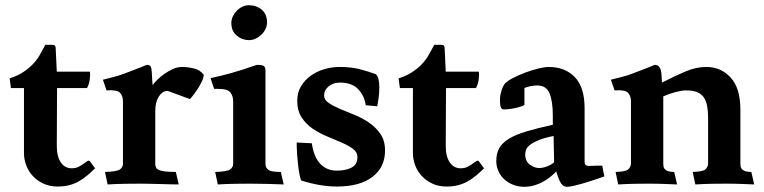

<svg xmlns="http://www.w3.org/2000/svg" viewBox="-20 -705 2932 737"><path d="M198 -145Q198 -104 213.5 -81.5Q229 -59 255 -59Q270 -59 281.5 -64.5Q293 -70 313 -85Q321 -91 325 -86L345 -59Q330 -44 315 -31.5Q300 -19 283.5 -9.5Q267 0 247 5.5Q227 11 201 11Q170 11 146 -0.5Q122 -12 105.5 -30Q89 -48 80.5 -71Q72 -94 72 -117V-367H22L17 -404Q47 -414 68 -427.5Q89 -441 105 -457.5Q121 -474 132 -493Q143 -512 154 -533H178Q189 -533 191.5 -529Q194 -525 194 -515L198 -430H325Q327 -419 324.5 -400Q322 -381 314 -367H199Z M566 -378Q571 -386 583 -398Q595 -410 610.5 -421Q626 -432 643.5 -440Q661 -448 679 -448Q699 -448 723.5 -442.5Q748 -437 762 -418Q762 -407 754.5 -391.5Q747 -376 737 -361Q727 -346 718.5 -335.5Q710 -325 708 -325L624 -356H620Q602 -354 589 -333.5Q576 -313 576 -278V-76Q576 -69 578.5 -63Q581 -57 589 -53Q597 -49 612.5 -47Q628 -45 655 -45L666 3Q653 3 634.5 2.5Q616 2 596 1.5Q576 1 555.5 0.5Q535 0 519 0Q491 0 459 0.5Q427 1 393 3L383 -45Q428 -46 440 -54.5Q452 -63 452 -76V-316Q452 -337 440.5 -349Q429 -361 389 -358L375 -399Q394 -404 416 -409.5Q438 -415 456 -422Q466 -426 491.5 -435.5Q517 -445 543 -456Q551 -456 555 -453.5Q559 -451 561 -442Q563 -429 563.5 -412.5Q564 -396 566 -378Z M999 -76Q999 -62 1009.5 -53.5Q1020 -45 1058 -45L1069 3Q1043 2 1009 1Q975 0 942 0Q914 0 882 0.5Q850 1 816 3L806 -45Q851 -46 863 -54.5Q875 -63 875 -76V-316Q875 -336 864.5 -350Q854 -364 815 -364H802L788 -405Q810 -410 829 -414.5Q848 -419 867.5 -424.5Q887 -430 910.5 -437.5Q934 -445 966 -456Q987 -456 993 -451.5Q999 -447 999 -433ZM868 -617Q868 -630 874 -642.5Q880 -655 889.5 -664.5Q899 -674 911 -679.5Q923 -685 935 -685Q964 -685 984.5 -668Q1005 -651 1005 -619Q1005 -606 999 -593.5Q993 -581 983 -571.5Q973 -562 961 -556.5Q949 -551 936 -551Q909 -551 888.5 -568.5Q868 -586 868 -617Z M1177 -155Q1181 -126 1190 -106Q1199 -86 1212 -73.5Q1225 -61 1240.5 -55.5Q1256 -50 1272 -50Q1308 -50 1330 -62Q1352 -74 1352 -102Q1352 -121 1335 -133.5Q1318 -146 1292 -157.5Q1266 -169 1236.5 -181Q1207 -193 1181 -210.5Q1155 -228 1138 -254Q1121 -280 1121 -318Q1121 -350 1135.5 -374Q1150 -398 1173 -414.5Q1196 -431 1225 -439.5Q1254 -448 1284 -448Q1328 -448 1362.5 -439Q1397 -430 1423 -420Q1436 -408 1436 -370Q1436 -351 1433.5 -331Q1431 -311 1428 -297L1384 -301Q1379 -337 1355 -362.5Q1331 -388 1285 -388Q1259 -388 1241.5 -373.5Q1224 -359 1224 -339Q1224 -322 1241.5 -310Q1259 -298 1285 -287Q1311 -276 1341 -264Q1371 -252 1397 -234Q1423 -216 1440.5 -190.5Q1458 -165 1458 -127Q1458 -63 1409.5 -26Q1361 11 1274 11Q1209 11 1137 -12Q1134 -15 1130.5 -31.5Q1127 -48 1124.5 -69Q1122 -90 1120.5 -111Q1119 -132 1119 -143V-158Z M1691 -145Q1691 -104 1706.5 -81.5Q1722 -59 1748 -59Q1763 -59 1774.5 -64.5Q1786 -70 1806 -85Q1814 -91 1818 -86L1838 -59Q1823 -44 1808 -31.5Q1793 -19 1776.5 -9.5Q1760 0 1740 5.5Q1720 11 1694 11Q1663 11 1639 -0.5Q1615 -12 1598.5 -30Q1582 -48 1573.5 -71Q1565 -94 1565 -117V-367H1515L1510 -404Q1540 -414 1561 -427.5Q1582 -441 1598 -457.5Q1614 -474 1625 -493Q1636 -512 1647 -533H1671Q1682 -533 1684.5 -529Q1687 -525 1687 -515L1691 -430H1818Q1820 -419 1817.5 -400Q1815 -381 1807 -367H1692Z M2105 -183Q2070 -176 2049 -167.5Q2028 -159 2016 -150Q2004 -141 2000 -131.5Q1996 -122 1996 -113Q1996 -86 2014 -73Q2032 -60 2049 -60Q2064 -60 2080.5 -66.5Q2097 -73 2107 -82ZM2240 -68Q2248 -68 2256 -68.5Q2264 -69 2267 -69H2292Q2294 -58 2295 -51Q2296 -44 2300 -28Q2295 -26 2276 -19.5Q2257 -13 2234.5 -6Q2212 1 2190 6.5Q2168 12 2158 12Q2147 12 2140.5 6.5Q2134 1 2129.5 -8Q2125 -17 2121.5 -27.5Q2118 -38 2115 -47Q2107 -38 2095 -28Q2083 -18 2067.5 -9Q2052 0 2033 6Q2014 12 1992 12Q1970 12 1950.5 4.5Q1931 -3 1916.5 -16Q1902 -29 1893.5 -47.5Q1885 -66 1885 -87Q1885 -116 1896.5 -136.5Q1908 -157 1933.5 -172.5Q1959 -188 2000.5 -200.5Q2042 -213 2102 -226V-262Q2102 -316 2089.5 -346.5Q2077 -377 2042 -377Q2031 -377 2015.5 -374Q2000 -371 1993 -367V-303Q1993 -301 1985 -298Q1977 -295 1965.5 -292Q1954 -289 1940 -287Q1926 -285 1914 -285Q1906 -285 1902.5 -293Q1899 -301 1899 -321Q1899 -338 1905 -357Q1911 -376 1918 -384Q1927 -394 1949 -405.5Q1971 -417 1996.5 -426.5Q2022 -436 2046.5 -442Q2071 -448 2086 -448Q2149 -448 2186.5 -409Q2224 -370 2224 -290V-87Q2224 -73 2229.5 -70.5Q2235 -68 2240 -68Z M2325 -399Q2344 -404 2366 -409.5Q2388 -415 2406 -422Q2416 -426 2441.5 -435.5Q2467 -445 2493 -456Q2503 -456 2508.5 -450.5Q2514 -445 2516.5 -436Q2519 -427 2519.5 -414.5Q2520 -402 2521 -388Q2572 -414 2612 -431Q2652 -448 2692 -448Q2747 -448 2784.5 -407.5Q2822 -367 2822 -284V-76Q2822 -71 2823 -65.5Q2824 -60 2828 -55.5Q2832 -51 2840.5 -48Q2849 -45 2864 -45L2875 3Q2849 2 2824 1Q2799 0 2766 0Q2738 0 2710.5 0.5Q2683 1 2649 3L2639 -45Q2677 -46 2687 -54.5Q2697 -63 2698 -76V-254Q2698 -278 2694.5 -297.5Q2691 -317 2682 -330.5Q2673 -344 2656.5 -351Q2640 -358 2614 -358Q2598 -358 2574.5 -352Q2551 -346 2526 -335V-76Q2526 -71 2527 -65.5Q2528 -60 2532 -55.5Q2536 -51 2544.5 -48Q2553 -45 2568 -45L2579 3Q2553 2 2528 1Q2503 0 2470 0Q2442 0 2414.5 0.5Q2387 1 2353 3L2343 -45Q2381 -46 2391 -54.5Q2401 -63 2402 -76V-316Q2402 -337 2390.5 -349Q2379 -361 2339 -358Z"/></svg>

Font: Lusitana
Style: Bold
Weight: 700
Designer: Ana Paula Megda
Foundry: Ana Paula Megda
Version: Version 1.000; ttfautohint (v1.1) -l 8 -r 50 -G 200 -x 14 -D